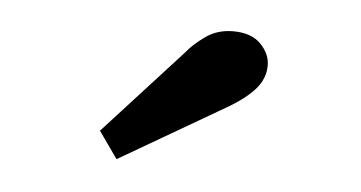

<svg xmlns="http://www.w3.org/2000/svg" viewBox="-30 -853 591 314"><g transform="rotate(5 265.0 -696.5)"><path d="M139 -628 266 -767Q277 -781 296.5 -795Q316 -809 342 -809Q372 -809 387.5 -793Q403 -777 403 -758Q403 -737 388 -719.5Q373 -702 342 -684L170 -584Z"/></g></svg>

Font: Trirong Black
Style: Regular
Weight: 900
Designer: Katatrad Team
Foundry: CadsonDemak
Version: Version 1.001